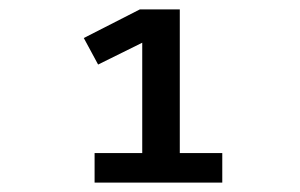

<svg xmlns="http://www.w3.org/2000/svg" viewBox="-20 -718 640 409"><path d="M453.5 -329H181.5V-392H283V-627L189 -580.5L158.5 -637L278 -698H363V-392H453.5Z"/></svg>

Font: Lilex Medium
Style: Regular
Weight: 500
Designer: Mike Abbink, Paul van der Laan, Pieter van Rosmalen, Mikhael Khrustik
Foundry: Mikhael Khrustik
Version: Version 1.100